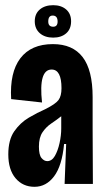

<svg xmlns="http://www.w3.org/2000/svg" viewBox="-20 -709 400 740"><path d="M113 11Q68 11 40 -22Q12 -55 12 -114Q12 -170 35 -203Q58 -236 91 -255.5Q124 -275 154 -288Q194 -308 205.5 -323.5Q217 -339 217 -369Q217 -441 179 -441Q128 -441 142 -314L23 -327Q17 -430 58.5 -484.5Q100 -539 184 -539Q260 -539 298.5 -489Q337 -439 337 -335V-212Q337 -159 337.5 -106Q338 -53 338 0H229Q231 -39 232 -77.5Q233 -116 235 -154H227Q219 -70 188.5 -29.5Q158 11 113 11ZM162 -88Q180 -88 191.5 -108Q203 -128 209.5 -157.5Q216 -187 216 -214V-261Q197 -246 177.5 -233Q158 -220 144 -199.5Q130 -179 130 -144Q130 -112 140 -100Q150 -88 162 -88ZM185 -564Q153 -564 133.5 -581Q114 -598 114 -627Q114 -656 133.5 -672.5Q153 -689 185 -689Q216 -689 235 -672.5Q254 -656 254 -627Q254 -597 235 -580.5Q216 -564 185 -564ZM185 -606Q202 -606 202 -626Q202 -649 183 -649Q166 -649 166 -626Q166 -606 185 -606Z"/></svg>

Font: Bricolage Grotesque 96pt Condensed SemiBold
Style: Regular
Weight: 600
Width: 3
Designer: Mathieu Triay
Foundry: Atelier Triay
Version: Version 1.001; ttfautohint (v1.8.4.7-5d5b);gftools[0.9.33.de